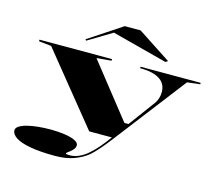

<svg xmlns="http://www.w3.org/2000/svg" viewBox="-127 -892 1429 1268"><g transform="rotate(15 587.5 -258.5)"><path d="M350 215Q247 215 179.5 202.5Q112 190 80 168.5Q48 147 48 121Q48 104 67.5 91.5Q87 79 120 70.5Q153 62 194.5 58Q236 54 279 54Q331 54 374.5 60.5Q418 67 445 79.5Q472 92 472 112Q472 123 464.5 134Q457 145 440 159Q428 167 422 172.5Q416 178 416 181Q416 186 445 186Q474 186 506 172Q538 158 567 132Q598 105 625.5 72.5Q653 40 682 0H527L138 -480L53 -489V-500H549V-489L448 -480L737 -114H765L900 -297Q911 -313 917 -333Q923 -353 923 -374Q923 -401 912.5 -422.5Q902 -444 880 -459Q858 -474 824.5 -482Q791 -490 744 -490V-500H1155V-490L1067 -480L698 0Q657 54 625 90Q593 126 573 143Q532 176 477.5 195.5Q423 215 350 215ZM352 -573 346 -581 574 -732H682L910 -583L894 -573L516 -672Z"/></g></svg>

Font: Kalnia Expanded Medium
Style: Regular
Weight: 500
Width: 7
Designer: Frida Medrano
Foundry: Frida Medrano
Version: Version 1.105